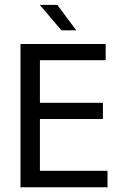

<svg xmlns="http://www.w3.org/2000/svg" viewBox="-20 -790 540 810"><path d="M66.4 -604.5H425.8V-536.1H148.4V-356.4H414.1V-288.1H148.4V-69.3H433.6V0H66.4ZM221.7 -769.5 301.8 -662.1H239.3L147.5 -769.5Z"/></svg>

Font: BabelStone Xiangqi Colour
Style: Regular
Weight: 400
Designer: Andrew West
Foundry: BabelStone
Version: Version 11.001 November 01, 2021